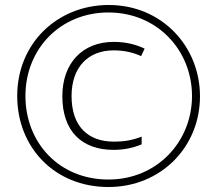

<svg xmlns="http://www.w3.org/2000/svg" viewBox="-20 -742 871 770"><path d="M415 8C624 8 782 -151 782 -356C782 -555 630 -722 416 -722C212 -722 49 -570 49 -357C49 -152 198 8 415 8ZM415 -22C216 -22 82 -171 82 -357C82 -547 223 -692 415 -692C610 -692 750 -541 750 -357C750 -173 609 -22 415 -22ZM435 -141C478 -141 514 -149 548 -163V-194C509 -179 477 -174 437 -174C333 -174 267 -235 267 -357C267 -471 332 -540 436 -540C479 -540 515 -531 546 -517L560 -547C526 -563 487 -574 436 -574C310 -574 230 -488 230 -356C230 -215 309 -141 435 -141Z"/></svg>

Font: Noto Sans SemiCondensed ExtraLight
Style: Regular
Weight: 200
Width: 4
Designer: Monotype Design Team
Foundry: Monotype Imaging Inc.
Version: Version 2.013